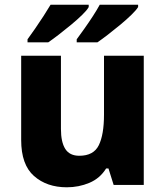

<svg xmlns="http://www.w3.org/2000/svg" viewBox="-20 -786 703 816"><path d="M591 -549V0H463L441 -70H431Q405 -28 360 -9Q315 10 264 10Q179 10 124.5 -38Q70 -86 70 -191V-549H239V-238Q239 -182 257.5 -153Q276 -124 317 -124Q378 -124 400 -169Q422 -214 422 -299V-549ZM567 -756Q559 -743 538.5 -723Q518 -703 491.5 -681Q465 -659 439 -639Q413 -619 394 -606H306V-619Q320 -638 338.5 -664Q357 -690 374.5 -717Q392 -744 404 -766H567ZM357 -756Q350 -743 329.5 -723Q309 -703 282.5 -681Q256 -659 230 -639Q204 -619 185 -606H97V-619Q111 -638 129 -664Q147 -690 164.5 -717Q182 -744 195 -766H357Z"/></svg>

Font: Noto Sans Myanmar ExtraBold
Style: Regular
Weight: 800
Designer: Monotype Design Team
Foundry: Monotype Imaging Inc.
Version: Version 2.107; ttfautohint (v1.8.4.7-5d5b)